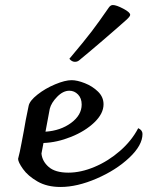

<svg xmlns="http://www.w3.org/2000/svg" viewBox="-20 -739 587 764"><path d="M547 -206Q547 -161 494.5 -111.5Q442 -62 364.5 -28.5Q287 5 221 5Q167 5 129 -17Q91 -39 71.5 -66.5Q52 -94 52 -107Q59 -133 65.5 -169Q72 -205 75 -219Q78 -237 82.5 -261.5Q87 -286 94 -318Q98 -338 129 -362.5Q160 -387 199.5 -403.5Q239 -420 265 -420Q287 -420 317.5 -408Q348 -396 370 -374.5Q392 -353 392 -324Q392 -287 355.5 -252Q319 -217 263 -194.5Q207 -172 153 -170L145 -128Q148 -97 174 -74.5Q200 -52 252 -52Q302 -52 356.5 -75Q411 -98 457.5 -138.5Q504 -179 530 -229Q547 -221 547 -206ZM178 -306 161 -215Q221 -219 263 -250Q305 -281 305 -323Q305 -348 290.5 -363Q276 -378 256 -378Q231 -378 207.5 -354Q184 -330 178 -306ZM278 -493Q266 -493 256 -505Q315 -575 344 -613Q373 -651 413 -709Q420 -719 429 -719Q443 -719 470.5 -704.5Q498 -690 498 -680Q498 -674 484 -661Q446 -627 386.5 -576Q327 -525 295 -499Q288 -493 278 -493Z"/></svg>

Font: Charmonman
Style: Bold
Weight: 700
Designer: Ekaluck Peanpanawate
Foundry: Cadson Demak Co.,Ltd.
Version: Version 1.000; ttfautohint (v1.6)